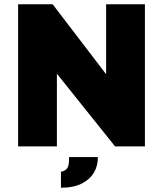

<svg xmlns="http://www.w3.org/2000/svg" viewBox="-20 -687 765 901"><path d="M65 0V-667H227L539 -259L478 -127V-667H660V0H520L207 -391L247 -482V0ZM266 194V119Q281 116 289.5 109Q298 102 301.5 87.5Q305 73 304 50H439Q440 90 421 122.5Q402 155 363.5 174.5Q325 194 266 194Z"/></svg>

Font: Maven Pro Black
Style: Regular
Weight: 900
Designer: Joe Prince
Foundry: Joe Prince
Version: Version 2.103